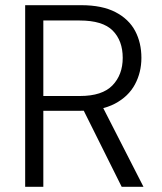

<svg xmlns="http://www.w3.org/2000/svg" viewBox="-20 -720 625 740"><path d="M77 0V-700H293Q374 -700 425.5 -673Q477 -646 501 -600.5Q525 -555 525 -497Q525 -441 500 -394.5Q475 -348 423 -320.5Q371 -293 288 -293H147V0ZM449 0 292 -315H372L533 0ZM147 -350H288Q374 -350 413.5 -391Q453 -432 453 -497Q453 -563 414.5 -602Q376 -641 287 -641H147Z"/></svg>

Font: DM Sans 18pt Light
Style: Regular
Weight: 300
Designer: Colophon Foundry, Jonny Pinhorn
Foundry: Colophon Foundry
Version: Version 4.004;gftools[0.9.30]